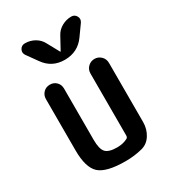

<svg xmlns="http://www.w3.org/2000/svg" viewBox="-187 -865 875 975"><g transform="rotate(-30 250.0 -378.0)"><path d="M259.8 9.8Q146.5 9.8 106 -27.3Q65.4 -64.5 65.4 -165V-465.8Q65.4 -488.3 80.6 -503.9Q95.7 -519.5 119.1 -519.5Q141.6 -519.5 156.7 -504.4Q171.9 -489.3 171.9 -465.8V-165Q171.9 -111.3 189.9 -91.8Q208 -72.3 256.8 -72.3Q291 -72.3 317.4 -85.9Q326.2 -89.8 326.2 -102.5V-464.8Q326.2 -488.3 342.3 -503.9Q358.4 -519.5 380.4 -519.5Q402.3 -519.5 418.5 -503.9Q434.6 -488.3 434.6 -464.8V-118.2Q434.6 -77.1 413.6 -43.9Q392.6 -10.7 356.4 -2Q309.6 9.8 259.8 9.8ZM290 -709Q303.7 -735.4 330.1 -750Q356.4 -764.6 385.7 -764.6Q405.3 -764.6 415 -747.6Q424.8 -730.5 413.1 -712.9L369.1 -651.4Q326.2 -590.8 250 -590.3Q173.8 -589.8 130.9 -651.4L86.9 -712.9Q75.2 -729.5 84.5 -747.1Q93.8 -764.6 114.3 -764.6Q144.5 -764.6 170.4 -750Q196.3 -735.4 210 -709L249 -637.7H250H251Z"/></g></svg>

Font: Rounded-X Mgen+ 1mn medium
Style: Regular
Weight: 500
Designer: [Source Han Sans]
Ryoko NISHIZUKA  (kana & ideographs); Paul D. Hunt (Latin, Greek & Cyrillic); Wenlong ZHANG  (bopomofo
Version: Version 1.059.20150602